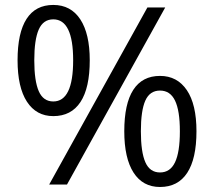

<svg xmlns="http://www.w3.org/2000/svg" viewBox="-20 -744 863 774"><path d="M118.2 -501Q118.2 -418 136.2 -376.5Q154.3 -335 194.8 -335Q274.9 -335 274.9 -501Q274.9 -666 194.8 -666Q154.3 -666 136.2 -625Q118.2 -584 118.2 -501ZM341.8 -501Q341.8 -389.6 304.4 -332.8Q267.1 -275.9 194.8 -275.9Q126.5 -275.9 88.6 -334Q50.8 -392.1 50.8 -501Q50.8 -611.8 87.2 -668Q123.5 -724.1 194.8 -724.1Q265.6 -724.1 303.7 -666Q341.8 -607.9 341.8 -501ZM547.9 -214.8Q547.9 -131.3 565.9 -90.1Q584 -48.8 625 -48.8Q666 -48.8 685.5 -89.6Q705.1 -130.4 705.1 -214.8Q705.1 -298.3 685.5 -338.6Q666 -378.9 625 -378.9Q584 -378.9 565.9 -338.6Q547.9 -298.3 547.9 -214.8ZM772 -214.8Q772 -104 734.6 -47.1Q697.3 9.8 625 9.8Q555.7 9.8 518.3 -48.3Q481 -106.4 481 -214.8Q481 -325.7 517.3 -381.8Q553.7 -438 625 -438Q694.3 -438 733.2 -380.6Q772 -323.2 772 -214.8ZM646 -713.9 250 0H178.2L574.2 -713.9Z"/></svg>

Font: f01972551
Style: Regular
Weight: 400
Foundry: Ascender Corporation
Version: Version 1.10